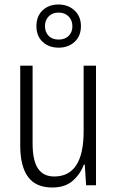

<svg xmlns="http://www.w3.org/2000/svg" viewBox="-20 -824 521 854"><path d="M407 -532V0H363L357 -92H353Q337 -49 303 -19.5Q269 10 213 10Q139 10 104.5 -37.5Q70 -85 70 -176V-532H125V-186Q125 -110 149 -74.5Q173 -39 221 -39Q352 -39 352 -240V-532ZM241 -612Q198 -612 170 -637.5Q142 -663 142 -708Q142 -752 169.5 -778Q197 -804 240 -804Q283 -804 311.5 -777.5Q340 -751 340 -708Q340 -664 312 -638Q284 -612 241 -612ZM241 -648Q269 -648 285.5 -664.5Q302 -681 302 -707Q302 -734 285 -751Q268 -768 241 -768Q213 -768 196.5 -751Q180 -734 180 -708Q180 -682 196 -665Q212 -648 241 -648Z"/></svg>

Font: Noto Sans Lao Condensed Light
Style: Regular
Weight: 300
Width: 3
Designer: Monotype Design Team
Foundry: Monotype Imaging Inc.
Version: Version 2.003; ttfautohint (v1.8.4.7-5d5b)